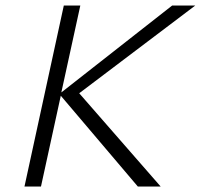

<svg xmlns="http://www.w3.org/2000/svg" viewBox="-20 -678 730 698"><path d="M268 -339 564 0H481L201 -330L129 0H69L212 -658H272L203 -342L606 -658H690Z"/></svg>

Font: Ysabeau Semilight
Style: Italic
Weight: 300
Italic angle: -12°
Designer: Christian Thalmann (Catharsis Fonts)
Version: Version 0.003